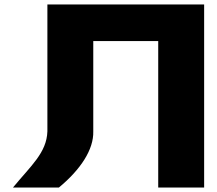

<svg xmlns="http://www.w3.org/2000/svg" viewBox="-20 -845 978 865"><path d="M400.2 -253V-660H692.8V0H899.7V-825H692.8H400.2H193.5V-253C190.2 -157 119.8 -99 38.3 0H245.2C344.2 -82 402.5 -172 400.2 -253Z"/></svg>

Font: Hussar
Style: BdWide
Weight: 700
Foundry: Cannot Into Space Fonts
Version: Version 2.00